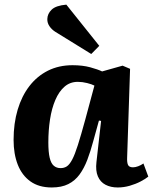

<svg xmlns="http://www.w3.org/2000/svg" viewBox="-20 -814 675 848"><path d="M541.5 -118Q540.5 -96 545.5 -85.5Q550.5 -75 567.5 -75Q578 -75 590.5 -79.8Q603 -84.5 613.5 -92L635 -34Q623 -24 601 -12.5Q579 -1 552.8 6.5Q526.5 14 500 14Q469 14 446 2Q423 -10 412.3 -35Q401.5 -60 406 -98.5L426.5 -280L417 -281.5L392 -191Q380 -146 365.8 -108.5Q351.5 -71 331.5 -43.5Q311.5 -16 281.8 -1Q252 14 208.5 14Q152 14 114.5 -12.7Q77 -39.5 58.5 -86.7Q40 -134 40 -196Q40 -269 58 -329.5Q76 -390 110 -434Q144 -478 192 -502Q240 -526 300.5 -526Q344.5 -526 378.5 -516.8Q412.5 -507.5 431 -498.5L521.5 -524L554.5 -510ZM247.5 -71.5Q263.5 -71.5 275.3 -79.3Q287 -87 298.8 -109Q310.5 -131 324 -173.5Q337.5 -216 356.5 -285.5L397 -436Q385.5 -442 364.8 -447.2Q344 -452.5 323.5 -452.5Q289.5 -452.5 265 -431.2Q240.5 -410 224.5 -372.7Q208.5 -335.5 201 -287Q193.5 -238.5 193.5 -185Q193.5 -142 199.5 -117Q205.5 -92 217.8 -81.8Q230 -71.5 247.5 -71.5ZM418.5 -611.5 383 -575.5 223.5 -674Q208 -684 198.3 -698.5Q188.5 -713 189 -730Q189.5 -753.5 208.3 -771.5Q227 -789.5 273 -793.5Z"/></svg>

Font: Literata
Style: Italic
Weight: 400
Italic angle: -2°
Designer: Latin by Veronika Burian and Jose Scaglione. Greek by Irene Vlachou. Cyrillic by Vera Evstafieva
Foundry: TypeTogether
Version: Version 3.103;gftools[0.9.29]